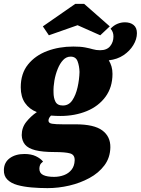

<svg xmlns="http://www.w3.org/2000/svg" viewBox="-70 -770 726 990"><path d="M175 200Q133 200 92.5 196.5Q52 193 19.5 184Q-13 175 -32 156Q-51 137 -50 106Q-49 67 -19.5 45.5Q10 24 56 24Q91 24 115 35.5Q139 47 152 63Q140 72 136.5 81Q133 90 133 100Q133 123 153 132.5Q173 142 209 142Q236 142 260 133Q284 124 299 105Q314 86 315 57Q316 28 291.5 21Q267 14 212 14Q149 14 112 4.5Q75 -5 59 -24.5Q43 -44 42 -73Q42 -112 65.5 -141.5Q89 -171 120 -192Q81 -207 59 -239Q37 -271 37 -320Q37 -391 74.5 -437.5Q112 -484 173.5 -507Q235 -530 308 -530Q345 -530 368.5 -525.5Q392 -521 409 -516Q426 -511 446 -511Q481 -511 498 -532Q515 -553 515 -582Q515 -606 500 -622Q516 -639 535 -647Q554 -655 574 -655Q602 -655 619 -641Q636 -627 636 -599Q636 -568 617.5 -537.5Q599 -507 567 -485.5Q535 -464 491 -459Q500 -444 505 -427Q510 -410 510 -389Q510 -320 474 -271Q438 -222 377 -197Q316 -172 241 -172Q230 -172 218 -172.5Q206 -173 193 -174Q188 -169 184 -162.5Q180 -156 180 -148Q180 -135 198.5 -132Q217 -129 254 -129H320Q415 -129 457.5 -97.5Q500 -66 499 -10Q498 43 468.5 82.5Q439 122 391 148Q343 174 287 187Q231 200 175 200ZM254 -226Q285 -226 303 -253Q321 -280 330 -320Q339 -360 340 -399Q339 -430 330 -454Q321 -478 294 -478Q272 -478 255.5 -460.5Q239 -443 227.5 -414.5Q216 -386 210.5 -354.5Q205 -323 206 -294Q206 -265 216 -245.5Q226 -226 254 -226ZM182 -588 151 -634 318 -750H364L496 -634L447 -588L330 -640Z"/></svg>

Font: Sansita Swashed Light ExtraBold
Style: Regular
Weight: 800
Version: Version 1.003